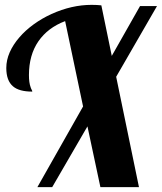

<svg xmlns="http://www.w3.org/2000/svg" viewBox="-20 -770 666 790"><path d="M321.8 -332 248 -683.1Q176.8 -656.2 137.9 -599.9Q99.1 -543.5 99.1 -460.9Q99.1 -429.7 106 -411.1Q107.9 -404.8 110.8 -399.9Q112.8 -396.5 112.8 -393.1Q58.6 -393.1 33.7 -414.6Q5.9 -438 5.9 -490.2Q5.9 -522.9 20 -554.9Q34.2 -586.9 60.1 -616.7Q84.5 -645 118.4 -669.7Q152.3 -694.3 191.9 -712.4Q274.9 -750 356.9 -750Q379.4 -750 397 -748L439.9 -540L556.2 -745.1H626L458 -454.1L551.8 0H393.1L339.8 -250L194.8 0H133.8Z"/></svg>

Font: Pattaya
Style: Regular
Weight: 400
Designer: Pablo Impallari / Thai characters Designed by Thanarat Vachiruckul and Suppakit Chalermlarp
Foundry: Pablo Impallari
Version: Version 2.001